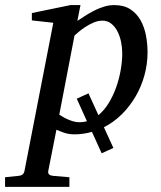

<svg xmlns="http://www.w3.org/2000/svg" viewBox="-116 -514 630 752"><path d="M362.8 -305.2Q362.8 -327.1 358.2 -349.9Q353.5 -372.6 344 -391.1Q334.5 -409.7 319.8 -421.4Q305.2 -433.1 285.2 -433.1Q267.1 -433.1 249 -425Q231 -417 216.1 -407Q201.2 -397 190.4 -387.5Q179.7 -377.9 175.8 -375L116.2 -64.9Q120.6 -62.5 128.7 -57.4Q136.7 -52.2 147.5 -47.4Q158.2 -42.5 170.4 -38.8Q182.6 -35.2 195.8 -35.2Q210 -35.2 224.6 -39.1L184.6 -127.4L230.5 -148.4L269.5 -63Q292.5 -82 309.8 -110.4Q327.1 -138.7 338.9 -171.6Q350.6 -204.6 356.7 -239.3Q362.8 -273.9 362.8 -305.2ZM244.1 2.4Q210.4 12.2 175.8 12.2Q153.3 12.2 135.3 5.9Q117.2 -0.5 105 -5.9L73.2 154.8Q71.3 163.1 75.4 168.2Q79.6 173.3 92.8 174.8L155.8 180.2V217.8H-96.2V180.2L-43.9 174.8Q-22.9 173.3 -20 154.8L92.8 -424.8L8.8 -434.1V-462.9L160.2 -494.1H199.2L187 -432.1Q199.7 -440.4 216.1 -451.2Q232.4 -461.9 251 -471.4Q269.5 -481 289.8 -487.5Q310.1 -494.1 331.1 -494.1Q369.1 -494.1 394.3 -477.8Q419.4 -461.4 434.3 -435.1Q449.2 -408.7 455.6 -375.5Q461.9 -342.3 461.9 -309.1Q461.9 -263.2 449.7 -219Q437.5 -174.8 415 -136.2Q392.6 -97.7 361.1 -66.4Q329.6 -35.2 291 -15.6L328.1 65.4L282.2 86.4Z"/></svg>

Font: Charis SIL
Style: Italic
Weight: 400
Italic angle: -11°
Foundry: SIL International
Version: Version 4.112